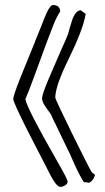

<svg xmlns="http://www.w3.org/2000/svg" viewBox="-20 -728 420 765"><path d="M158.2 -74.7V-75.2L168.9 -53.7C176.3 -38.6 183.1 -25.4 191.4 -11.2V-11.7C202.1 5.9 211.9 16.6 221.7 16.6C225.6 16.6 231 15.1 236.8 12.2C245.6 7.8 249.5 2.4 249.5 -5.4C249.5 -9.8 235.8 -37.6 207 -87.4C128.9 -223.6 85.9 -306.6 81.1 -333C86.9 -345.2 101.1 -380.9 120.6 -435.1C143.6 -498.5 159.2 -540 167 -561.5L191.9 -626.5C200.7 -648.9 210 -667.5 220.2 -683.1C218.3 -700.2 208.5 -708 190.9 -708C182.1 -708 169.9 -689.5 155.3 -651.9C151.9 -641.6 139.6 -612.3 118.7 -560.5H119.1C103 -522 87.9 -484.9 73.7 -449.2L59.6 -414.1C41.5 -368.2 32.7 -341.3 32.7 -333.5C32.7 -325.2 52.2 -282.2 91.8 -203.6ZM333 0C343.8 0 356.4 -19.5 358.4 -31.7L345.7 -41.5C335.4 -58.1 307.1 -115.7 265.6 -199.2C224.1 -284.2 200.2 -335 200.2 -338.4C200.2 -370.1 219.2 -423.8 253.9 -493.7C289.1 -565.4 315.9 -632.8 321.3 -672.9L300.8 -687.5C286.6 -685.1 274.4 -670.9 266.6 -645L257.8 -616.7C255.4 -606 252.9 -598.1 250.5 -590.8C248 -584 238.8 -561.5 220.2 -521L170.9 -406.7C155.8 -369.6 147.5 -346.2 147.5 -335.9C147.5 -325.2 154.3 -311 167.5 -293.9C178.7 -279.3 185.1 -269.5 186.5 -264.2L197.8 -239.3L197.3 -240.7L199.7 -236.8L208 -219.2L256.3 -119.1V-119.6L278.8 -69.3C291 -42 303.7 -18.1 314.5 -2H321.3Z"/></svg>

Font: Amatic Mod Bold ONEptTWO
Style: Bold
Weight: 700
Designer: David Occhino Design
Foundry: David Occhino Design
Version: Version 1.2